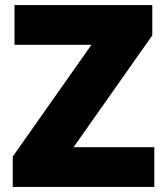

<svg xmlns="http://www.w3.org/2000/svg" viewBox="-20 -734 651 754"><path d="M586 0H30V-119L339 -558H37V-714H578V-595L269 -156H586Z"/></svg>

Font: Noto Sans Khmer Black
Style: Regular
Weight: 900
Version: Version 2.003